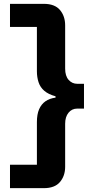

<svg xmlns="http://www.w3.org/2000/svg" viewBox="-20 -812 486 999"><path d="M208 -792Q265 -792 292 -760Q319 -728 319 -680V-455Q319 -417 337 -396.5Q355 -376 382 -376H417V-247H382Q354 -247 336.5 -225.5Q319 -204 319 -168V56Q319 103 292 135Q265 167 208 167H32V45H172V-177Q172 -217 183.5 -243.5Q195 -270 216.5 -285Q238 -300 269 -304V-311Q232 -321 210.5 -339.5Q189 -358 180.5 -384.5Q172 -411 172 -441V-672H32V-792Z"/></svg>

Font: Hubot Sans SemiExpanded
Style: Bold
Weight: 700
Width: 6
Designer: Deni Anggara
Foundry: GitHub, Inc., Subsidiary of Microsoft Corporation
Version: Version 2.000